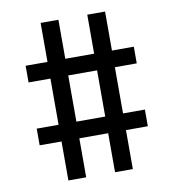

<svg xmlns="http://www.w3.org/2000/svg" viewBox="-79 -787 759 839"><g transform="rotate(-10 300.0 -367.5)"><path d="M157 -18V-191H60V-265H157V-470H60V-544H157V-717H236V-544H364V-717H443V-544H540V-470H443V-265H540V-191H443V-18H364V-191H236V-18ZM236 -265H364V-470H236Z"/></g></svg>

Font: Iosevka HT Extended
Style: Regular
Weight: 400
Width: 7
Monospace: yes
Designer: Belleve Invis
Foundry: Belleve Invis
Version: Version 32.3.0; ttfautohint (v1.8.4)